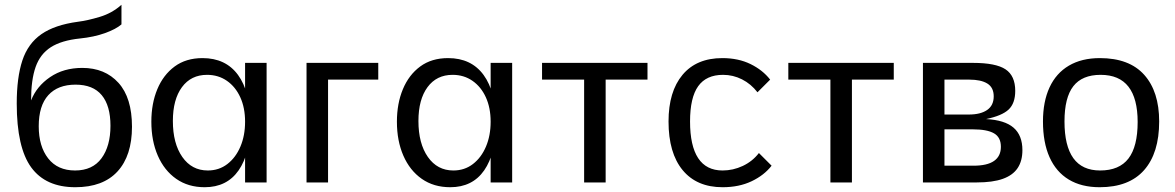

<svg xmlns="http://www.w3.org/2000/svg" viewBox="-20 -763 4914 803"><path d="M295 20Q171 20 110.5 -63Q50 -146 50 -330Q50 -439 73.5 -510Q97 -581 153 -620Q209 -659 306 -672Q346 -677 397.5 -692.5Q449 -708 488 -743V-661Q465 -641 419 -624.5Q373 -608 314 -602Q237 -594 192.5 -565.5Q148 -537 129 -483Q110 -429 110 -343Q133 -402 189.5 -440.5Q246 -479 324 -479Q419 -479 475.5 -416.5Q532 -354 532 -233Q532 -112 471.5 -46Q411 20 295 20ZM294 -50Q367 -50 404.5 -101Q442 -152 442 -237Q442 -321 405.5 -365Q369 -409 296 -409Q222 -409 182 -365Q142 -321 142 -235Q142 -151 181.5 -100.5Q221 -50 294 -50Z M836 20Q767 20 717 -15Q667 -50 640 -112Q613 -174 613 -254Q613 -330 638 -390Q663 -450 710.5 -485Q758 -520 827 -520Q924 -520 975.5 -449.5Q1027 -379 1027 -248Q1027 -121 978 -50.5Q929 20 836 20ZM849 -50Q896 -50 931 -77Q966 -104 985.5 -150Q1005 -196 1005 -254Q1005 -312 985 -356Q965 -400 929 -425Q893 -450 846 -450Q779 -450 741 -398.5Q703 -347 703 -257Q703 -163 742.5 -106.5Q782 -50 849 -50ZM1005 0V-500H1095V0Z M1262 -500H1562V-430H1352V0H1262Z M1863 20Q1794 20 1744 -15Q1694 -50 1667 -112Q1640 -174 1640 -254Q1640 -330 1665 -390Q1690 -450 1737.5 -485Q1785 -520 1854 -520Q1951 -520 2002.5 -449.5Q2054 -379 2054 -248Q2054 -121 2005 -50.5Q1956 20 1863 20ZM1876 -50Q1923 -50 1958 -77Q1993 -104 2012.5 -150Q2032 -196 2032 -254Q2032 -312 2012 -356Q1992 -400 1956 -425Q1920 -450 1873 -450Q1806 -450 1768 -398.5Q1730 -347 1730 -257Q1730 -163 1769.5 -106.5Q1809 -50 1876 -50ZM2032 0V-500H2122V0Z M2423 -430H2247V-500H2688V-430H2513V0H2423Z M3207 -70Q3176 -30 3123.5 -5Q3071 20 3002 20Q2894 20 2835 -51.5Q2776 -123 2776 -255Q2776 -380 2834.5 -450Q2893 -520 3001 -520Q3068 -520 3119 -495Q3170 -470 3201 -430L3148 -377Q3121 -412 3083.5 -431Q3046 -450 3004 -450Q2934 -450 2900 -402.5Q2866 -355 2866 -255Q2866 -153 2900 -101.5Q2934 -50 3002 -50Q3046 -50 3086.5 -69Q3127 -88 3154 -123Z M3453 -430H3277V-500H3718V-430H3543V0H3453Z M3840 -500H4049Q4145 -500 4185.5 -473Q4226 -446 4226 -383Q4226 -331 4198.5 -305Q4171 -279 4104 -265Q4182 -261 4219 -229Q4256 -197 4256 -135Q4256 -90 4236 -60Q4216 -30 4174 -15Q4132 0 4065 0H3840ZM4032 -284Q4081 -284 4108.5 -303Q4136 -322 4136 -360Q4136 -397 4109.5 -413.5Q4083 -430 4034 -430H3930V-284ZM4051 -70Q4109 -70 4137.5 -90Q4166 -110 4166 -149Q4166 -189 4137 -205.5Q4108 -222 4050 -222H3930V-70Z M4579 20Q4503 20 4450 -12Q4397 -44 4369.5 -105.5Q4342 -167 4342 -255Q4342 -338 4369.5 -397.5Q4397 -457 4450.5 -488.5Q4504 -520 4580 -520Q4703 -520 4765.5 -450Q4828 -380 4828 -255Q4828 -123 4765 -51.5Q4702 20 4579 20ZM4581 -50Q4661 -50 4699.5 -100Q4738 -150 4738 -253Q4738 -351 4699.5 -400.5Q4661 -450 4583 -450Q4506 -450 4469 -402.5Q4432 -355 4432 -255Q4432 -153 4469 -101.5Q4506 -50 4581 -50Z"/></svg>

Font: Moderustic
Style: Regular
Weight: 400
Designer: Tural Alisoy
Foundry: TAFT Foundry
Version: Version 2.120